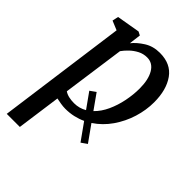

<svg xmlns="http://www.w3.org/2000/svg" viewBox="-235 -678 1042 1042"><g transform="rotate(45 286.0 -157.0)"><path d="M12 254 113 -488 60 -510 67.5 -545 201.5 -568 222 -557.5 213.5 -489.5Q237 -519 275.8 -543.5Q314.5 -568 365.5 -568Q450.5 -568 492 -509.5Q533.5 -451 533.5 -356Q533.5 -296 514.8 -235.2Q496 -174.5 459.8 -122.2Q423.5 -70 372 -36L439 58L405.5 81.5L336 -16Q309.5 -3.5 279.8 3.2Q250 10 217 10Q200.5 10 182.2 7Q164 4 147.5 0.5L112.5 254ZM156 -63Q171 -53 189.8 -49Q208.5 -45 229.5 -45Q268.5 -45 302 -64.5L240 -151.5L273 -175L334 -89Q365 -119 385 -162.8Q405 -206.5 415 -256.2Q425 -306 425 -353Q425 -421.5 401.2 -461.5Q377.5 -501.5 334.5 -501.5Q306 -501.5 281.5 -488.8Q257 -476 237.8 -457.5Q218.5 -439 206 -421Z"/></g></svg>

Font: Merriweather
Style: Italic
Weight: 400
Italic angle: -7.8°
Designer: Eben Sorkin
Foundry: Eben Sorkin
Version: Version 2.100